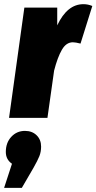

<svg xmlns="http://www.w3.org/2000/svg" viewBox="-56 -571 467 930"><path d="M348.1 -550.8Q370.1 -550.8 391.1 -542L334 -359.9Q309.6 -366.2 296.9 -366.2Q264.6 -366.2 243.7 -329.8Q222.7 -293.5 206.1 -229L173.8 0H-12.2L62 -534.2H221.2V-448.2Q269.5 -550.8 348.1 -550.8ZM64.9 63Q99.6 63 121.3 84.2Q143.1 105.5 143.1 139.2Q143.1 164.1 134.8 185.1Q126.5 206.1 106 242.2L49.8 338.9H-36.1L2 222.2Q-27.8 201.7 -27.8 165Q-27.8 120.1 -1.2 91.6Q25.4 63 64.9 63Z"/></svg>

Font: Fira Sans Compressed Heavy
Style: Italic
Weight: 900
Width: 3
Italic angle: -8°
Designer: Carrois Corporate & Edenspiekermann AG
Foundry: Carrois Corporate GbR & Edenspiekermann AG
Version: Version 4.203;PS 004.203;hotconv 1.0.88;makeotf.lib2.5.64775